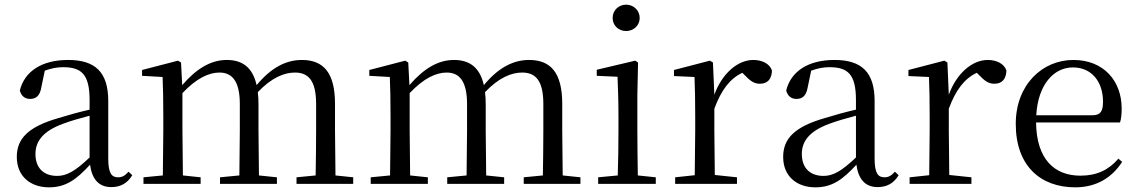

<svg xmlns="http://www.w3.org/2000/svg" viewBox="-20 -788 4872 823"><path d="M457 14C496 14 526 -2 547 -37L531 -52C515 -34 503 -28 486 -28C459 -28 444 -45 444 -108V-355C444 -479 388 -531 272 -531C159 -531 85 -482 65 -400C71 -377 86 -364 109 -364C134 -364 151 -377 157 -413L172 -485C199 -495 224 -500 250 -500C329 -500 364 -470 364 -359V-318C320 -308 273 -295 231 -282C99 -244 52 -193 52 -115C52 -32 111 15 190 15C262 15 307 -18 366 -82C374 -22 402 14 457 14ZM364 -113C301 -53 265 -34 225 -34C169 -34 132 -66 132 -128C132 -183 165 -226 249 -257C283 -270 323 -281 364 -292Z M1331 0H1494V-28L1418 -36L1416 -229V-343C1416 -477 1366 -531 1274 -531C1205 -531 1141 -497 1080 -423C1063 -499 1019 -531 952 -531C884 -531 822 -494 761 -423L756 -520L743 -528L589 -488V-463L677 -458C679 -408 680 -358 680 -290V-229L678 -36L595 -28V0H840V-28L764 -36L762 -229V-389C823 -453 875 -477 921 -477C975 -477 1008 -440 1008 -342V-229L1006 -36L923 -28V0H1167V-28L1090 -36L1088 -229V-342C1088 -360 1087 -377 1085 -393C1145 -456 1199 -477 1244 -477C1301 -477 1335 -444 1335 -342V-229C1335 -173 1334 -92 1333 -36L1251 -28V0Z M2305 0H2468V-28L2392 -36L2390 -229V-343C2390 -477 2340 -531 2248 -531C2179 -531 2115 -497 2054 -423C2037 -499 1993 -531 1926 -531C1858 -531 1796 -494 1735 -423L1730 -520L1717 -528L1563 -488V-463L1651 -458C1653 -408 1654 -358 1654 -290V-229L1652 -36L1569 -28V0H1814V-28L1738 -36L1736 -229V-389C1797 -453 1849 -477 1895 -477C1949 -477 1982 -440 1982 -342V-229L1980 -36L1897 -28V0H2141V-28L2064 -36L2062 -229V-342C2062 -360 2061 -377 2059 -393C2119 -456 2173 -477 2218 -477C2275 -477 2309 -444 2309 -342V-229C2309 -173 2308 -92 2307 -36L2225 -28V0Z M2664 -655C2695 -655 2722 -678 2722 -711C2722 -744 2695 -768 2664 -768C2632 -768 2606 -744 2606 -711C2606 -678 2632 -655 2664 -655ZM2627 0H2791V-28L2714 -36C2713 -92 2712 -175 2712 -229V-380L2715 -520L2703 -528L2538 -489V-463L2627 -459C2629 -409 2631 -356 2631 -289V-229C2631 -175 2630 -92 2628 -36L2544 -28V0Z M2957 0H3139V-28L3044 -38L3042 -229V-322C3072 -403 3109 -451 3162 -476L3171 -467C3194 -443 3211 -429 3237 -429C3272 -429 3288 -451 3289 -486C3279 -515 3247 -531 3209 -531C3142 -531 3075 -473 3042 -382L3036 -520L3023 -528L2869 -488V-462L2957 -458C2959 -408 2960 -358 2960 -289V-229L2958 -37L2874 -28V0Z M3742 14C3781 14 3811 -2 3832 -37L3816 -52C3800 -34 3788 -28 3771 -28C3744 -28 3729 -45 3729 -108V-355C3729 -479 3673 -531 3557 -531C3444 -531 3370 -482 3350 -400C3356 -377 3371 -364 3394 -364C3419 -364 3436 -377 3442 -413L3457 -485C3484 -495 3509 -500 3535 -500C3614 -500 3649 -470 3649 -359V-318C3605 -308 3558 -295 3516 -282C3384 -244 3337 -193 3337 -115C3337 -32 3396 15 3475 15C3547 15 3592 -18 3651 -82C3659 -22 3687 14 3742 14ZM3649 -113C3586 -53 3550 -34 3510 -34C3454 -34 3417 -66 3417 -128C3417 -183 3450 -226 3534 -257C3568 -270 3608 -281 3649 -292Z M3962 0H4144V-28L4049 -38L4047 -229V-322C4077 -403 4114 -451 4167 -476L4176 -467C4199 -443 4216 -429 4242 -429C4277 -429 4293 -451 4294 -486C4284 -515 4252 -531 4214 -531C4147 -531 4080 -473 4047 -382L4041 -520L4028 -528L3874 -488V-462L3962 -458C3964 -408 3965 -358 3965 -289V-229L3963 -37L3879 -28V0Z M4589 15C4679 15 4746 -26 4790 -94L4774 -108C4733 -60 4682 -35 4611 -35C4501 -35 4423 -104 4421 -263H4781C4786 -279 4788 -299 4788 -323C4788 -441 4711 -531 4581 -531C4448 -531 4334 -425 4334 -257C4334 -76 4441 15 4589 15ZM4422 -294C4429 -424 4496 -499 4579 -499C4660 -499 4708 -437 4708 -352C4708 -312 4698 -294 4663 -294Z"/></svg>

Font: Harano Aji Mincho TW
Style: Regular
Weight: 400
Foundry: Masamichi Hosoda
Version: HaranoAjiMinchoTW-Regular version 20230610;ttx 4.39.4